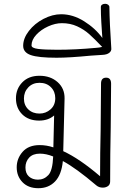

<svg xmlns="http://www.w3.org/2000/svg" viewBox="-20 -983 710 1011"><path d="M565 -542Q565 -478 563 -312Q560 -174 560 -28Q560 -11 548.5 -3Q537 5 521 5Q501 5 487 -7Q380 -98 311 -135Q304 -63 270 -27.5Q236 8 182 8Q129 8 98.5 -23.5Q68 -55 68 -102Q68 -148 99 -183.5Q130 -219 189 -219Q225 -219 261 -207L265 -375Q234 -348 186 -348Q130 -348 97 -381Q64 -414 64 -465Q64 -515 97.5 -549.5Q131 -584 188 -584Q246 -584 283.5 -550.5Q321 -517 320 -464L313 -187Q398 -148 507 -55Q507 -175 510 -301Q512 -467 512 -543Q512 -574 539 -574Q565 -574 565 -542ZM271 -466Q271 -501 248 -524Q225 -547 188 -547Q152 -547 129 -523Q106 -499 106 -464Q106 -429 129 -407Q152 -385 188 -385Q221 -385 246 -407Q271 -429 271 -466ZM260 -159Q223 -174 190 -174Q153 -174 133.5 -153Q114 -132 114 -101Q114 -70 132.5 -53.5Q151 -37 180 -37Q212 -37 234.5 -61Q257 -85 260 -159Z M102 -742Q102 -781 132 -820Q162 -859 209 -883.5Q256 -908 302 -908Q364 -908 423 -871Q482 -834 519 -783Q519 -791 517 -811Q516 -824 513.5 -865.5Q511 -907 511 -946Q511 -954 517.5 -958.5Q524 -963 534 -963Q543 -963 549.5 -958Q556 -953 556 -946Q557 -864 566 -729Q568 -715 555.5 -705Q543 -695 519 -694Q516 -694 458 -690Q346 -679 278 -679Q182 -679 142 -693Q102 -707 102 -742ZM485 -731Q503 -732 518 -736Q477 -779 449.5 -803.5Q422 -828 386 -844.5Q350 -861 306 -861Q271 -861 233.5 -844Q196 -827 171 -800Q146 -773 146 -744Q146 -730 180 -725.5Q214 -721 282 -721Q377 -721 485 -731Z"/></svg>

Font: Mali Light
Style: Regular
Weight: 300
Designer: Kitiyaporn Chalermlarp | Katatrad Aksorn Co.,Ltd.
Foundry: Cadson Demak Co.,Ltd.
Version: Version 1.000; ttfautohint (v1.6)